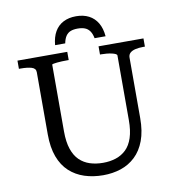

<svg xmlns="http://www.w3.org/2000/svg" viewBox="-96 -985 999 1082"><g transform="rotate(-10 403.5 -444.5)"><path d="M232 -271Q232 -211 246 -170Q260 -129 285 -105Q310 -81 344 -70Q378 -59 419 -59Q459 -59 492.5 -70Q526 -81 551 -105Q576 -129 589.5 -170Q603 -211 603 -271V-641Q603 -646 595 -650Q587 -654 574 -657Q561 -660 545.5 -661.5Q530 -663 516 -663H507V-710H764V-663H753Q729 -663 709.5 -658.5Q690 -654 679 -644Q668 -634 668 -617V-271Q668 -196 648 -142.5Q628 -89 592 -55Q556 -21 509 -5.5Q462 10 408 10Q350 10 301 -6Q252 -22 215.5 -55.5Q179 -89 159 -142.5Q139 -196 139 -271V-627Q139 -649 115 -656Q91 -663 54 -663H43V-710H328V-663H319Q305 -663 289.5 -662.5Q274 -662 261 -660.5Q248 -659 240 -657.5Q232 -656 232 -653ZM411 -899Q453 -899 484 -883Q515 -867 533.5 -836Q552 -805 556 -759H493Q488 -785 477 -800.5Q466 -816 449 -822.5Q432 -829 408 -829Q384 -829 367.5 -822.5Q351 -816 340.5 -800.5Q330 -785 325 -759H267Q271 -805 289 -836Q307 -867 338 -883Q369 -899 411 -899Z"/></g></svg>

Font: Roboto Serif 20pt
Style: Regular
Weight: 400
Designer: Greg Gazdowicz
Foundry: Commercial Type
Version: Version 1.008